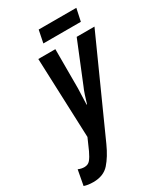

<svg xmlns="http://www.w3.org/2000/svg" viewBox="-303 -787 972 1122"><g transform="rotate(-30 182.5 -226.0)"><path d="M388 -608 406 -692H152L135 -608ZM160 85 443 -544H323L213 -274Q205 -257 195.5 -228.5Q186 -200 178 -172H175Q176 -199 177 -226.5Q178 -254 179 -280V-544H64L85 -6L51 71Q36 103 21.5 120.5Q7 138 -18 138Q-38 138 -59 129L-78 231Q-53 240 -16 240Q53 240 91 197Q129 154 160 85Z"/></g></svg>

Font: Noto Sans Display Condensed
Style: Bold Italic
Weight: 700
Width: 3
Designer: Monotype Design team
Foundry: Monotype Imaging Inc.
Version: 1.000